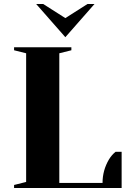

<svg xmlns="http://www.w3.org/2000/svg" viewBox="-20 -935 650 955"><path d="M50 -15 110 -30V-670L50 -685V-700H335V-685L275 -670V-25H490Q490 -88 522 -142Q536 -165 555 -180H585V0H50ZM160 -915H195L305 -845L415 -915H450L305 -750Z"/></svg>

Font: Yeseva One
Style: Regular
Weight: 400
Designer: Jovanny Lemonad
Foundry: Jovanny Lemonad
Version: Version 2.000